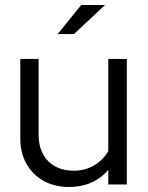

<svg xmlns="http://www.w3.org/2000/svg" viewBox="-20 -736 589 766"><path d="M255 10Q198 10 154 -14.5Q110 -39 85.5 -82.7Q61 -126.4 61 -184V-501H134V-199Q134 -132 172 -93.5Q210 -55 274.2 -55Q318.7 -55 354.4 -75.5Q390 -96 412 -133V-501H486V0H412V-58Q353 10 255 10ZM210 -600 304 -716H399L275 -600Z"/></svg>

Font: Red Hat Display VF
Style: Regular
Weight: 300
Designer: Pentagram, MCKL
Foundry: Pentagram, MCKL
Version: Version 1.023